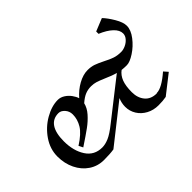

<svg xmlns="http://www.w3.org/2000/svg" viewBox="-128 -1143 1505 1505"><g transform="rotate(-45 624.5 -390.5)"><path d="M1132 -155 1162 -121 1006 1Q970 8 920 8Q865 8 820.5 -16Q776 -40 751 -80.5Q726 -121 726 -169Q726 -210 743 -249L425 2Q381 9 315 9Q246 9 191.5 -27.5Q137 -64 106 -127.5Q75 -191 75 -268Q75 -351 124 -423Q173 -495 247.5 -538Q322 -581 391 -581Q420 -581 447 -564Q474 -547 493 -521Q512 -495 519 -471Q561 -520 616 -550.5Q671 -581 721 -581Q760 -581 789.5 -570.5Q819 -560 861 -539Q903 -517 935 -506Q967 -495 1009 -495Q1032 -495 1058.5 -507Q1085 -519 1103.5 -540.5Q1122 -562 1122 -587Q1122 -624 1085 -659Q1048 -694 983 -721V-747L1089 -790Q1120 -758 1152.5 -703Q1185 -648 1185 -609Q1185 -562 1145.5 -510.5Q1106 -459 1053 -424.5Q1000 -390 966 -390Q937 -390 911 -393Q877 -368 860.5 -325Q844 -282 844 -213Q844 -150 878 -109Q912 -68 976 -68L978 -70Q1034 -70 1132 -155ZM553 -156 868 -403Q830 -412 770 -439Q728 -457 703.5 -464.5Q679 -472 650 -472Q616 -472 586 -460Q556 -448 519 -416Q509 -373 474.5 -334Q440 -295 396 -263Q352 -231 269 -176L251 -211Q334 -264 364 -313.5Q394 -363 394 -417Q394 -453 371 -478.5Q348 -504 321 -504Q259 -504 227 -456.5Q195 -409 195 -317Q195 -212 241 -141Q287 -70 375 -70H374Q408 -70 448 -87Q488 -104 553 -156Z"/></g></svg>

Font: Inknut Antiqua Light
Style: Regular
Weight: 300
Designer: Claus Eggers Sørensen
Foundry: Claus Eggers Sørensen
Version: Version 1.003; ttfautohint (v1.8.2) -l 8 -r 50 -G 200 -x 14 